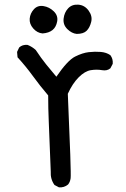

<svg xmlns="http://www.w3.org/2000/svg" viewBox="-20 -807 540 821"><path d="M232 -6 213 -16Q195 -41 197 -74Q191 -231 188.5 -287Q186 -343 186 -399Q151 -440 120.5 -482Q90 -524 55 -562L53 -585L62 -604Q76 -617 98 -615Q118 -607 133 -593Q156 -558 177.5 -531.5Q199 -505 221 -479Q269 -549 301 -565Q333 -581 359.5 -584Q386 -587 410.5 -585Q435 -583 452 -571Q464 -555 462 -534L452 -515Q438 -503 416 -507Q394 -511 368.5 -507Q343 -503 316.5 -476.5Q290 -450 270 -406Q285 -66 282 -45Q280 -29 271 -18Q254 -4 232 -6ZM308 -662Q287 -664 268 -682.5Q249 -701 252 -727.5Q255 -754 271.5 -771.5Q288 -789 315 -787Q342 -785 359 -761.5Q376 -738 370 -713.5Q364 -689 350.5 -675.5Q337 -662 308 -662ZM162 -664Q139 -666 122 -685.5Q105 -705 107 -727.5Q109 -750 125 -767.5Q141 -785 166 -781Q191 -777 210 -758.5Q229 -740 224.5 -715.5Q220 -691 204.5 -678.5Q189 -666 162 -664Z"/></svg>

Font: NaniFont Regular
Style: Regular
Weight: 400
Designer: Nanigashitei
Version: Version 1.036